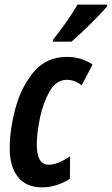

<svg xmlns="http://www.w3.org/2000/svg" viewBox="-20 -800 484 830"><path d="M289 -620Q305 -633 336 -662.5Q367 -692 397.5 -723Q428 -754 443 -772L444 -780H315Q294 -744 267.5 -706Q241 -668 210 -629L208 -620ZM282 -27 283 -125Q231 -88 191 -88Q139 -88 139 -174Q139 -223 152.5 -289Q166 -355 194.5 -405Q223 -455 269 -455Q304 -455 333 -431L380 -521Q332 -554 269 -554Q180 -554 125.5 -488.5Q71 -423 46.5 -331Q22 -239 22 -159Q22 -79 58 -34.5Q94 10 161 10Q196 10 228 -1Q260 -12 282 -27Z"/></svg>

Font: Noto Sans Display Condensed
Style: Bold Italic
Weight: 700
Width: 3
Designer: Monotype Design team
Foundry: Monotype Imaging Inc.
Version: 1.000